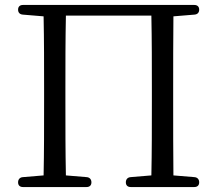

<svg xmlns="http://www.w3.org/2000/svg" viewBox="-20 -751 878 775"><path d="M73 4H329C342 4 349 -3 349 -15C349 -27 342 -35 330 -36L246 -43C244 -139 244 -234 244 -343V-391C244 -491 244 -590 246 -688H591C593 -589 593 -491 593 -391V-343C593 -233 593 -139 591 -43L507 -36C495 -35 488 -27 488 -15C488 -3 495 4 508 4H764C777 4 784 -3 784 -15C784 -27 777 -35 765 -36L680 -43C679 -139 679 -234 679 -343V-391C679 -490 679 -588 680 -685L765 -692C777 -693 784 -700 784 -712C784 -724 777 -731 764 -731H73C60 -731 53 -724 53 -712C53 -700 60 -693 72 -692L156 -685C158 -587 158 -490 158 -391V-343C158 -233 158 -139 156 -43L72 -36C60 -35 53 -27 53 -15C53 -3 60 4 73 4Z"/></svg>

Font: 寒蝉锦书宋
Style: Regular
Weight: 400
Designer: 寒蝉锦书宋{Warren} 思源宋体{Ryoko NISHIZUKA 西塚涼子 (kana & ideographs); Frank Grießhammer (Latin, Greek & Cyrillic); Wenlong ZHANG 
Foundry: Adobe & ChillType
Version: Version 2.000;Glyphs 3.1.1 (3135)